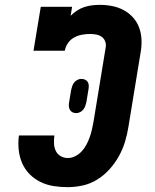

<svg xmlns="http://www.w3.org/2000/svg" viewBox="-20 -763 640 791"><path d="M259 8Q229 8 200.5 3.5Q172 -1 146.5 -13.5Q121 -26 101.5 -46Q82 -66 71 -91.5Q60 -117 57 -146.5Q54 -176 58 -205H204Q202 -189 202.5 -172.5Q203 -156 209.5 -142Q216 -128 229.5 -120Q243 -112 259 -112Q275 -112 290 -119.5Q305 -127 316.5 -139.5Q328 -152 336 -167Q344 -182 349.5 -197.5Q355 -213 358.5 -228.5Q362 -244 365 -260L415 -565Q418 -578 414 -590.5Q410 -603 400 -610.5Q390 -618 377.5 -620.5Q365 -623 351 -623Q335 -623 318 -620Q301 -617 285.5 -608.5Q270 -600 260 -585.5Q250 -571 247 -554H118L148 -735H277L271 -698Q283 -710 297.5 -719.5Q312 -729 327.5 -734Q343 -739 359 -741Q375 -743 391 -743Q417 -743 442.5 -738Q468 -733 490 -721Q512 -709 528.5 -690.5Q545 -672 553.5 -648.5Q562 -625 563 -598.5Q564 -572 559 -545L509 -240Q504 -209 495 -179Q486 -149 470 -120Q454 -91 431.5 -66Q409 -41 381 -23.5Q353 -6 321.5 1Q290 8 259 8ZM294 -297Q286 -297 279.5 -300Q273 -303 269 -309Q265 -315 264 -322.5Q263 -330 264 -337L273 -392Q275 -400 277.5 -408Q280 -416 285.5 -423Q291 -430 299 -434Q307 -438 315 -438Q323 -438 330 -435Q337 -432 341 -426Q345 -420 345.5 -412.5Q346 -405 345 -398L336 -343Q334 -335 331.5 -327Q329 -319 323.5 -312Q318 -305 310 -301Q302 -297 294 -297Z"/></svg>

Font: Iosevka Slab HvExObl
Style: Regular
Weight: 900
Width: 7
Italic angle: -9°
Monospace: yes
Designer: Belleve Invis
Foundry: Belleve Invis
Version: Version 11.1.1; ttfautohint (v1.8.3)